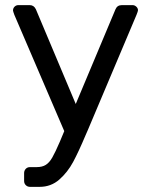

<svg xmlns="http://www.w3.org/2000/svg" viewBox="-20 -540 586 750"><path d="M30.8 -499Q30.8 -507.8 36.9 -513.9Q43 -520 51.8 -520H96.2Q112.3 -520 120.1 -503.9L275.9 -133.8L431.2 -503.9Q438 -520 456.1 -520H498Q505.9 -520 512.5 -513.9Q519 -507.8 519 -500Q519 -496.1 513.2 -481.9L323.2 -32.2L314 -11.2Q287.1 52.7 265.6 92.8Q244.1 132.8 211.7 161.4Q179.2 189.9 134.8 189.9H97.2Q87.4 189.9 80.8 183.3Q74.2 176.8 74.2 167V136.2Q74.2 126.5 80.6 119.6Q86.9 112.8 97.2 112.8H123Q145 112.8 158.9 104Q172.9 95.2 184.3 75.2Q195.8 55.2 213.9 13.2L231 -27.8L36.1 -481.9Q31.2 -495.1 30.8 -499Z"/></svg>

Font: Rubik AZ
Style: Regular
Weight: 400
Designer: Hubert and Fischer
Foundry: Hubert & Fischer
Version: Version 2.000